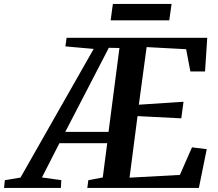

<svg xmlns="http://www.w3.org/2000/svg" viewBox="-112 -930 1078 950"><path d="M-92 0 -88 -38.5 -10.5 -51.5 351.5 -688 211.5 -700.5 217.5 -743H913.5L902.5 -576.5H830L809 -686.5L613.5 -697L575 -412L796 -426.5L785 -344.5L568.5 -355.5L529 -51L778 -64.5L838 -201L911 -192L872 0H320L325 -38.5L396.5 -52L418.5 -221.5H182L95.5 -52L191.5 -38.5L189 0ZM211 -277.5H425L479 -692.5L426.5 -693.5ZM446.5 -910.5H737L725.5 -829.5H435.5Z"/></svg>

Font: Merriweather 48pt SemiBold
Style: Italic
Weight: 600
Italic angle: -7.8°
Designer: Eben Sorkin
Foundry: Eben Sorkin
Version: Version 2.101